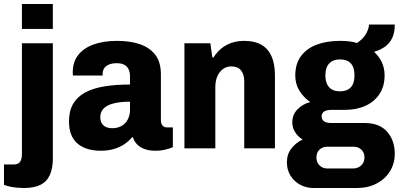

<svg xmlns="http://www.w3.org/2000/svg" viewBox="-55 -744 2006 963"><path d="M55 -599V-724H210V-599ZM65 199Q52 199 33 197.5Q14 196 -4.5 192Q-23 188 -35 183V81H13Q36 81 45.5 68Q55 55 55 27V-527H210V51Q210 100 195 133.5Q180 167 148 183Q116 199 65 199Z M449 12Q418 12 389.5 4.5Q361 -3 338.5 -20Q316 -37 303.5 -65.5Q291 -94 291 -135Q291 -187 311.5 -222.5Q332 -258 371 -279.5Q410 -301 467 -310.5Q524 -320 597 -320V-362Q597 -382 590 -396.5Q583 -411 568.5 -419Q554 -427 530 -427Q507 -427 491 -420Q475 -413 467.5 -401.5Q460 -390 460 -374V-365H311Q310 -370 310 -374Q310 -378 310 -383Q310 -432 336.5 -467Q363 -502 413 -520.5Q463 -539 533 -539Q597 -539 646 -522.5Q695 -506 723.5 -469.5Q752 -433 752 -371V-140Q752 -124 760 -114.5Q768 -105 783 -105H812V-6Q799 0 776 6Q753 12 724 12Q693 12 670 3.5Q647 -5 632.5 -20Q618 -35 612 -55H607Q591 -36 569 -21Q547 -6 517.5 3Q488 12 449 12ZM508 -101Q528 -101 544.5 -107.5Q561 -114 572.5 -126Q584 -138 590.5 -155.5Q597 -173 597 -193V-234Q547 -234 513.5 -225Q480 -216 464 -199Q448 -182 448 -156Q448 -138 455.5 -125.5Q463 -113 476.5 -107Q490 -101 508 -101Z M870 0V-527H1000L1010 -456H1016Q1033 -483 1056 -501.5Q1079 -520 1107.5 -529.5Q1136 -539 1170 -539Q1221 -539 1255 -520Q1289 -501 1306.5 -462.5Q1324 -424 1324 -366V0H1170V-337Q1170 -355 1165.5 -368.5Q1161 -382 1153.5 -391.5Q1146 -401 1133.5 -406Q1121 -411 1105 -411Q1081 -411 1063 -397.5Q1045 -384 1035 -361Q1025 -338 1025 -307V0Z M1518 199Q1481 199 1450.5 182.5Q1420 166 1402 137Q1384 108 1384 70Q1384 29 1407 0Q1430 -29 1463 -44Q1439 -59 1425 -81.5Q1411 -104 1411 -131Q1411 -168 1436.5 -195Q1462 -222 1501 -232Q1467 -256 1446.5 -289.5Q1426 -323 1426 -365Q1426 -424 1454.5 -462.5Q1483 -501 1533.5 -520Q1584 -539 1650 -539Q1676 -539 1697 -536.5Q1718 -534 1735 -528Q1767 -549 1781 -574.5Q1795 -600 1796 -621H1925Q1925 -580 1912 -553Q1899 -526 1875.5 -509.5Q1852 -493 1821 -484Q1846 -462 1860 -432Q1874 -402 1874 -366Q1874 -311 1848.5 -272.5Q1823 -234 1778.5 -213.5Q1734 -193 1675 -193H1609Q1583 -193 1570.5 -184.5Q1558 -176 1558 -160Q1558 -145 1570 -136Q1582 -127 1608 -127H1775Q1848 -127 1886.5 -83.5Q1925 -40 1925 27Q1925 76 1901 115Q1877 154 1834 176.5Q1791 199 1735 199ZM1586 101H1715Q1732 101 1745 94Q1758 87 1765.5 74.5Q1773 62 1773 46Q1773 21 1757.5 6.5Q1742 -8 1719 -8H1586Q1563 -8 1547.5 6.5Q1532 21 1532 46Q1532 70 1547.5 85.5Q1563 101 1586 101ZM1650 -286Q1686 -286 1704.5 -306Q1723 -326 1723 -366Q1723 -406 1704.5 -426Q1686 -446 1650 -446Q1616 -446 1596.5 -426Q1577 -406 1577 -366Q1577 -340 1585.5 -322Q1594 -304 1610 -295Q1626 -286 1650 -286Z"/></svg>

Font: Archivo SemiCondensed ExtraBold
Style: Regular
Weight: 800
Width: 4
Designer: Hector Gatti
Foundry: Omnibus-Type
Version: Version 2.001